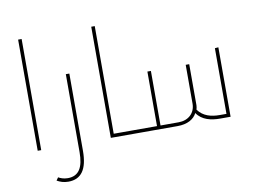

<svg xmlns="http://www.w3.org/2000/svg" viewBox="-99 -906 1701 1293"><g transform="rotate(-10 752.0 -259.5)"><path d="M100 -760V0H124V-760Z M268 241C356 241 400 180 400 53V-475H376V58C376 161 345 217 268 217C238 217 216 207 204 200L190 220C212 232 235 241 268 241Z M768 -24H624V-760H600V0H768C771 0 773 -2 773 -5V-20C773 -23 771 -24 768 -24Z M1347 0H1419V-475L1395 -473V-24H1350C1292 -24 1237 -37 1201 -87C1204 -96 1206 -109 1206 -117V-397H1182V-132C1182 -66 1134 -24 1068 -24H944V-397H920V-24H758C755 -24 753 -23 753 -20V-5C753 -2 755 0 758 0H1057C1124 0 1169 -26 1189 -66C1224 -13 1288 0 1347 0Z"/></g></svg>

Font: Noto Kufi Arabic Thin
Style: Regular
Weight: 100
Designer: Monotype Design Team, David Williams, Khaled Hosny
Foundry: Google LLC
Version: Version 2.109